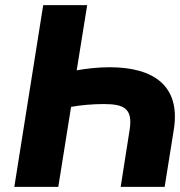

<svg xmlns="http://www.w3.org/2000/svg" viewBox="-20 -731 704 751"><path d="M36 0H208L258 -313C297 -320 342 -324 386 -324C466 -324 500 -306 487 -223L452 0H624L660 -225C687 -396 580 -468 409 -468C364 -468 321 -463 280 -456L321 -711H149Z"/></svg>

Font: Asimov Pro
Style: UltObl
Weight: 900
Designer: Google
Version: Version 2.000980; 2014